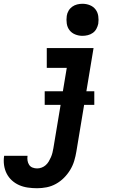

<svg xmlns="http://www.w3.org/2000/svg" viewBox="-89 -785 609 1018"><path d="M108 213Q83 213 58.5 209.5Q34 206 12.5 196.5Q-9 187 -26 171.5Q-43 156 -53.5 135.5Q-64 115 -67.5 90.5Q-71 66 -67 41H57Q55 54 57 66.5Q59 79 65.5 89Q72 99 83.5 103.5Q95 108 108 108Q120 108 132 103.5Q144 99 153.5 90.5Q163 82 169.5 71Q176 60 181 48.5Q186 37 189 25Q192 13 194 1L265 -425H159V-530H407L316 18Q312 43 304.5 68Q297 93 283 116Q269 139 250 158Q231 177 207.5 190Q184 203 158.5 208Q133 213 108 213ZM348 -595Q328 -595 309.5 -602.5Q291 -610 279.5 -625Q268 -640 265 -660Q262 -680 265 -701Q267 -715 274.5 -728Q282 -741 294 -749.5Q306 -758 320 -761.5Q334 -765 348 -765Q369 -765 387.5 -757.5Q406 -750 417.5 -735Q429 -720 432 -700Q435 -680 432 -659Q429 -645 422 -632Q415 -619 403 -610.5Q391 -602 376.5 -598.5Q362 -595 348 -595ZM148 -229V-301H411V-229Z"/></svg>

Font: Iosevka Slab Extrabold
Style: Italic
Weight: 800
Italic angle: -9°
Monospace: yes
Designer: Belleve Invis
Foundry: Belleve Invis
Version: Version 11.1.0; ttfautohint (v1.8.3)